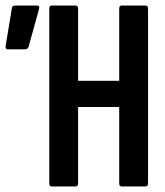

<svg xmlns="http://www.w3.org/2000/svg" viewBox="-20 -675 599 695"><path d="M167.7 0Q158.4 0 158.4 -10.9V-644.1Q158.4 -655 167.7 -655H253.4Q262.7 -655 262.7 -644.1V-382.5H411.5V-644.1Q411.5 -655 420.9 -655H505.9Q515.9 -655 515.9 -644.1V-10.9Q515.9 0 505.9 0H420.9Q411.5 0 411.5 -10.9V-287.7H262.7V-10.9Q262.7 0 253.4 0ZM8.3 -496.5Q-1.4 -496.5 0.4 -508.6L23.1 -646.1Q24.9 -655 34.8 -655H114.3Q125 -655 121.2 -641.9L83.2 -505.1Q80.2 -496.5 70.5 -496.5Z"/></svg>

Font: Sofia Sans Extra Condensed
Style: Regular
Weight: 400
Designer: Botio Nikoltchev, Ani Petrova
Foundry: lettersoup
Version: Version 4.101